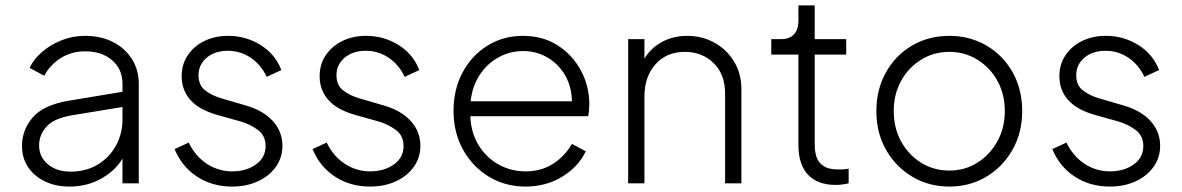

<svg xmlns="http://www.w3.org/2000/svg" viewBox="-20 -675 4353 707"><path d="M235 12Q185 12 145.5 -7Q106 -26 83.5 -59.5Q61 -93 61 -138Q61 -196 100 -242Q139 -288 232 -304L431 -337V-367Q431 -420 393 -453Q355 -486 294 -486Q243 -486 203.5 -461Q164 -436 143 -396L89 -425Q104 -457 134.5 -483.5Q165 -510 206 -526.5Q247 -543 294 -543Q351 -543 395.5 -520.5Q440 -498 465.5 -458Q491 -418 491 -367V0H431V-91Q406 -48 354 -18Q302 12 235 12ZM124 -140Q124 -97 156.5 -70Q189 -43 239 -43Q297 -43 340 -69Q383 -95 407 -139Q431 -183 431 -235V-281L248 -251Q180 -240 152 -209.5Q124 -179 124 -140Z M835 12Q761 12 705 -25Q649 -62 623 -126L675 -150Q699 -100 741.5 -72Q784 -44 835 -44Q887 -44 922.5 -69.5Q958 -95 958 -137Q958 -176 929 -197Q900 -218 865 -228L783 -251Q714 -270 681.5 -306.5Q649 -343 649 -394Q649 -439 672 -472.5Q695 -506 733.5 -524.5Q772 -543 820 -543Q886 -543 940 -509Q994 -475 1016 -417L962 -392Q941 -437 903 -462.5Q865 -488 819 -488Q771 -488 741 -462.5Q711 -437 711 -398Q711 -360 737 -341Q763 -322 795 -313L884 -287Q948 -269 984 -230Q1020 -191 1020 -138Q1020 -95 996 -61Q972 -27 930 -7.5Q888 12 835 12Z M1343 12Q1269 12 1213 -25Q1157 -62 1131 -126L1183 -150Q1207 -100 1249.5 -72Q1292 -44 1343 -44Q1395 -44 1430.5 -69.5Q1466 -95 1466 -137Q1466 -176 1437 -197Q1408 -218 1373 -228L1291 -251Q1222 -270 1189.5 -306.5Q1157 -343 1157 -394Q1157 -439 1180 -472.5Q1203 -506 1241.5 -524.5Q1280 -543 1328 -543Q1394 -543 1448 -509Q1502 -475 1524 -417L1470 -392Q1449 -437 1411 -462.5Q1373 -488 1327 -488Q1279 -488 1249 -462.5Q1219 -437 1219 -398Q1219 -360 1245 -341Q1271 -322 1303 -313L1392 -287Q1456 -269 1492 -230Q1528 -191 1528 -138Q1528 -95 1504 -61Q1480 -27 1438 -7.5Q1396 12 1343 12Z M1915 12Q1840 12 1780 -24.5Q1720 -61 1685 -124Q1650 -187 1650 -267Q1650 -346 1683.5 -408.5Q1717 -471 1775 -507Q1833 -543 1906 -543Q1979 -543 2033.5 -508Q2088 -473 2119 -415.5Q2150 -358 2150 -291Q2150 -269 2146 -247H1712Q1714 -187 1742 -141Q1770 -95 1815.5 -69.5Q1861 -44 1915 -44Q1973 -44 2016 -71.5Q2059 -99 2086 -145L2137 -118Q2110 -61 2050.5 -24.5Q1991 12 1915 12ZM1906 -487Q1857 -487 1815 -463.5Q1773 -440 1746 -398.5Q1719 -357 1713 -302H2086Q2085 -356 2061 -397.5Q2037 -439 1996.5 -463Q1956 -487 1906 -487Z M2293 0V-531H2353V-459Q2376 -498 2417.5 -520.5Q2459 -543 2511 -543Q2565 -543 2610.5 -518Q2656 -493 2683 -448.5Q2710 -404 2710 -347V0H2650V-330Q2650 -402 2607.5 -443Q2565 -484 2502 -484Q2434 -484 2393.5 -438Q2353 -392 2353 -320V0Z M3058 6Q2991 6 2955.5 -31.5Q2920 -69 2920 -141V-474H2820V-531H2858Q2887 -531 2903.5 -548.5Q2920 -566 2920 -598V-655H2980V-531H3096V-474H2980V-141Q2980 -118 2986.5 -97.5Q2993 -77 3012 -64Q3031 -51 3067 -51Q3075 -51 3086 -51.5Q3097 -52 3105 -54V0Q3094 3 3080 4.5Q3066 6 3058 6Z M3476 12Q3400 12 3339 -24.5Q3278 -61 3242.5 -123.5Q3207 -186 3207 -266Q3207 -345 3242 -408Q3277 -471 3338 -507Q3399 -543 3476 -543Q3552 -543 3613 -507Q3674 -471 3709 -408.5Q3744 -346 3744 -266Q3744 -186 3708 -123Q3672 -60 3611.5 -24Q3551 12 3476 12ZM3476 -47Q3533 -47 3579 -76Q3625 -105 3652.5 -154.5Q3680 -204 3680 -266Q3680 -328 3653 -377Q3626 -426 3579.5 -455Q3533 -484 3476 -484Q3418 -484 3371.5 -455Q3325 -426 3298 -377Q3271 -328 3271 -266Q3271 -204 3298 -154.5Q3325 -105 3371.5 -76Q3418 -47 3476 -47Z M4067 12Q3993 12 3937 -25Q3881 -62 3855 -126L3907 -150Q3931 -100 3973.5 -72Q4016 -44 4067 -44Q4119 -44 4154.5 -69.5Q4190 -95 4190 -137Q4190 -176 4161 -197Q4132 -218 4097 -228L4015 -251Q3946 -270 3913.5 -306.5Q3881 -343 3881 -394Q3881 -439 3904 -472.5Q3927 -506 3965.5 -524.5Q4004 -543 4052 -543Q4118 -543 4172 -509Q4226 -475 4248 -417L4194 -392Q4173 -437 4135 -462.5Q4097 -488 4051 -488Q4003 -488 3973 -462.5Q3943 -437 3943 -398Q3943 -360 3969 -341Q3995 -322 4027 -313L4116 -287Q4180 -269 4216 -230Q4252 -191 4252 -138Q4252 -95 4228 -61Q4204 -27 4162 -7.5Q4120 12 4067 12Z"/></svg>

Font: Plus Jakarta Sans Light
Style: Regular
Weight: 300
Designer: Gumpita Rahayu
Foundry: Tokotype
Version: Version 2.006; ttfautohint (v1.8.4.7-5d5b)